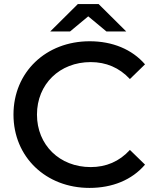

<svg xmlns="http://www.w3.org/2000/svg" viewBox="-20 -911 765 940"><path d="M418 9C530 9 626 -30 690 -105L616 -177C564 -120 499 -93 424 -93C272 -93 161 -201 161 -350C161 -499 272 -607 424 -607C499 -607 564 -580 616 -524L690 -596C626 -670 530 -709 419 -709C205 -709 46 -558 46 -350C46 -142 205 9 418 9ZM412 -831 501 -757H598L463 -891H361L226 -757H323Z"/></svg>

Font: Montserrat-Alt1 SemBd
Style: Regular
Weight: 600
Designer: Differentunic
Foundry: Differentunic
Version: Version 7.222